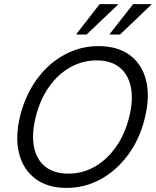

<svg xmlns="http://www.w3.org/2000/svg" viewBox="-20 -911 765 941"><path d="M305.8 10Q213.3 10 153.3 -35Q93.3 -80 73.3 -160Q53.3 -240 79.2 -345Q105 -446.7 161.2 -523.3Q217.5 -600 295.4 -642.5Q373.3 -685 462.5 -685Q556.7 -685 616.7 -640.4Q676.7 -595.8 696.2 -515.8Q715.8 -435.8 689.2 -330Q664.2 -228.3 607.5 -151.7Q550.8 -75 473.3 -32.5Q395.8 10 305.8 10ZM315 -60Q385 -60 444.6 -94.2Q504.2 -128.3 548.3 -190.8Q592.5 -253.3 613.3 -337.5Q634.2 -422.5 621.2 -484.6Q608.3 -546.7 565.8 -580.8Q523.3 -615 453.3 -615Q384.2 -615 323.8 -580.8Q263.3 -546.7 219.6 -484.2Q175.8 -421.7 155 -337.5Q134.2 -253.3 146.7 -190.8Q159.2 -128.3 202.1 -94.2Q245 -60 315 -60ZM517.5 -741.7 518.3 -745 632.5 -890.8H721.7L720.8 -887.5L568.3 -741.7ZM354.2 -741.7 355 -745 468.3 -890.8H558.3L557.5 -887.5L404.2 -741.7Z"/></svg>

Font: Funnel Sans Light
Style: Italic
Weight: 300
Italic angle: -14.036°
Designer: NORD ID, Kristian Moeller
Foundry: Dicotype
Version: Version 1.000